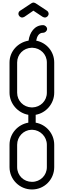

<svg xmlns="http://www.w3.org/2000/svg" viewBox="-20 -904 502 1512"><path d="M243 -884C237 -884 231 -880 227 -878L139 -820C131 -816 125 -806 125 -796C125 -780 139 -766 155 -766C161 -766 169 -770 173 -772L243 -820L315 -772C319 -770 327 -766 333 -766C349 -766 363 -780 363 -796C363 -804 357 -816 349 -820L261 -878C257 -880 249 -884 243 -884ZM265 -584C271 -616 285 -646 319 -646C335 -646 351 -660 351 -676C351 -692 335 -706 319 -706C251 -706 213 -646 205 -584C121 -570 55 -500 55 -412V-174C55 -88 121 -14 203 0V62C121 76 55 148 55 236V412C55 510 135 588 231 588H233C329 588 407 510 407 412V236C407 148 343 76 261 62V0C343 -14 407 -88 407 -174V-412C407 -498 347 -568 265 -584ZM229 -528H235C299 -526 349 -476 349 -412V-174C349 -110 299 -60 235 -58H229C165 -60 115 -110 115 -174V-412C115 -476 165 -526 229 -528ZM227 118H235C297 120 349 172 349 236V412C349 478 297 528 233 528H231C167 528 115 478 115 412V236C115 172 165 120 227 118Z"/></svg>

Font: bauhaus_2017
Style: _regular
Weight: 400
Version: Version 1.0